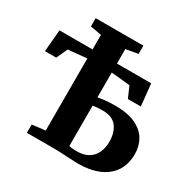

<svg xmlns="http://www.w3.org/2000/svg" viewBox="-180 -999 1178 1182"><g transform="rotate(30 409.0 -408.0)"><path d="M523 7Q513.5 7 491.2 6Q469 5 442 3.5Q415 2 389.2 1Q363.5 0 347.5 0H155.5V-59L249 -70.5V-582.5L116.5 -569.5L80.5 -491H0.5L14 -646.5H249V-750L169.5 -764.5V-823H508.5V-764.5L422.5 -749.5V-646.5H666L682 -491H590L556 -569.5L422.5 -582.5V-406Q439 -409.5 469.8 -413.2Q500.5 -417 544 -417Q632.5 -417 688.2 -391Q744 -365 770.5 -320.2Q797 -275.5 797 -218Q797 -146 763.5 -95.5Q730 -45 668.2 -19Q606.5 7 523 7ZM478 -55Q528.5 -55 560.5 -75Q592.5 -95 607.8 -129.2Q623 -163.5 623 -206.5Q623 -271.5 591.8 -312Q560.5 -352.5 493 -352.5Q471 -352.5 452.2 -351Q433.5 -349.5 422.5 -346.5V-60.5Q432.5 -57.5 445.8 -56.2Q459 -55 478 -55Z"/></g></svg>

Font: Merriweather 36pt Black
Style: Regular
Weight: 900
Version: Version 2.100